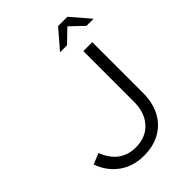

<svg xmlns="http://www.w3.org/2000/svg" viewBox="-262 -1036 1167 1167"><g transform="rotate(-45 321.5 -452.5)"><path d="M271 11Q180.7 11 114.4 -36Q48 -83 17 -168L87 -197Q114 -128 160.4 -94Q206.9 -60 271.5 -60Q358 -60 409 -115.3Q460 -170.6 460 -265V-700H537V-264Q537 -180 504.5 -118.2Q472.1 -56.4 412.4 -22.7Q352.7 11 271 11ZM582 -795 498 -875 415 -795H355L459 -916H539L643 -795Z"/></g></svg>

Font: Red Hat Display
Style: Regular
Weight: 300
Designer: Pentagram, MCKL
Foundry: Pentagram, MCKL
Version: Version 1.023